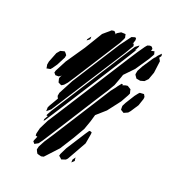

<svg xmlns="http://www.w3.org/2000/svg" viewBox="-178 -829 851 940"><g transform="rotate(30 247.5 -359.0)"><path d="M420 -668 386 -592 349 -537 347 -523 338 -473 323 -433 296 -369 217 -177 169 -62 158 -40 149 -33 142 -27 131 -36 132 -44 137 -65 127 -66 125 -77 127 -107 142 -158 171 -227 332 -616 355 -670 373 -709 380 -721 392 -727H402L410 -719L409 -709L408 -707L417 -711L425 -714L428 -706L431 -701L429 -693ZM305 -637 163 -296 129 -215 112 -195 111 -202 109 -215 112 -226 131 -277 127 -282 123 -288V-305L149 -386L261 -656L292 -718L308 -726L314 -725L317 -715L315 -699L313 -693L318 -696L323 -684L318 -672ZM475 -622 468 -582 462 -573 455 -563 436 -554H424H415L407 -562L401 -568L400 -573V-589L411 -622L436 -679L441 -688L443 -690L449 -703L462 -722L466 -711L460 -697H462L472 -685ZM258 -666 151 -408 134 -369 123 -351 113 -342 107 -343 94 -347 91 -354 86 -365 87 -375 91 -384 80 -373 63 -370 52 -379 53 -390 73 -453 121 -559 160 -659 192 -698 205 -702 216 -694 215 -688 221 -699 237 -713 251 -715 260 -716 264 -706 267 -699 265 -690ZM321 -616 175 -264 138 -176 129 -154 124 -148 123 -157 131 -178H123L125 -186L133 -209L170 -297L300 -612L331 -685L347 -702V-693L339 -669L346 -678L341 -666ZM121 -622 123 -608 115 -599 110 -594V-601ZM489 -446 470 -402 463 -390 444 -377 434 -381 426 -384 424 -392 422 -404 428 -424 449 -476 459 -495 464 -502 485 -507 494 -496 495 -485ZM406 -420 368 -347 329 -298 325 -261 317 -213 294 -150 262 -72 213 4 201 9 187 8 179 7 173 0 166 -10 167 -27 178 -61 200 -112 305 -366 335 -439 349 -465 354 -476 365 -496H372L371 -491L386 -499L396 -502L411 -496L416 -494L418 -488L424 -475L421 -463ZM45 -420 33 -394 27 -384 19 -381 8 -377 7 -382 2 -395V-412L13 -466L20 -478L24 -485L37 -491L45 -494L54 -487L60 -481V-468ZM358 -155 320 -47 314 -38 301 -31 294 -27 285 -33 276 -38 277 -49 288 -87 333 -195 343 -217 351 -218 357 -216 358 -206ZM342 -54 350 -71 352 -62 355 -54 344 -39Z"/></g></svg>

Font: Rubik Marker Hatch
Style: Regular
Weight: 400
Designer: Hubert and Fischer, NaN
Foundry: Hubert & Fischer, NaN
Version: Version 2.200